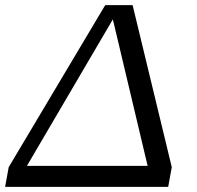

<svg xmlns="http://www.w3.org/2000/svg" viewBox="-22 -730 769 750"><path d="M-2 0 12 -77 389 -710H496L649 -77L635 0ZM563 -47 408 -700 445 -699 62 -46 44 -82H589Z"/></svg>

Font: Roboto Serif 20pt
Style: Italic
Weight: 400
Italic angle: -10°
Designer: Greg Gazdowicz
Foundry: Commercial Type
Version: Version 1.008